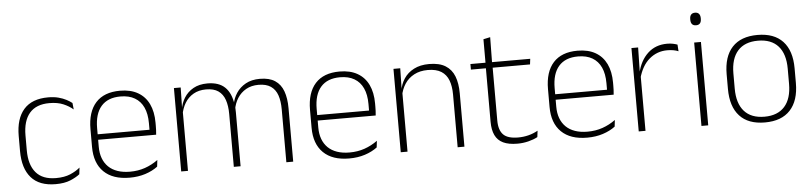

<svg xmlns="http://www.w3.org/2000/svg" viewBox="-42 -881 4720 1116"><g transform="rotate(-5 2318.0 -323.5)"><path d="M245 10Q150 10 102.5 -44.2Q55 -98.5 55 -199.5V-287.5Q55 -388.5 102.5 -442.5Q150 -496.5 245 -496.5Q278.5 -496.5 304.8 -489.5Q331 -482.5 350.5 -472.2Q370 -462 383 -451.5L387 -413.5Q363.5 -434 330 -448.2Q296.5 -462.5 248.5 -462.5Q172 -462.5 133.2 -417.5Q94.5 -372.5 94.5 -287V-200.5Q94.5 -116 133.2 -70.5Q172 -25 250 -25Q299.5 -25 333.5 -39.5Q367.5 -54 391 -74L386.5 -35.5Q366 -19 331.5 -4.5Q297 10 245 10Z M677 10Q579 10 526.5 -41.2Q474 -92.5 474 -187V-290.5Q474 -391.5 522.5 -445Q571 -498.5 664 -498.5Q726 -498.5 768.2 -474.2Q810.5 -450 832.2 -404.8Q854 -359.5 854 -295.5V-278Q854 -265.5 853.5 -252.8Q853 -240 851.5 -225.5H815Q815.5 -245.5 815.5 -263.2Q815.5 -281 815.5 -296Q815.5 -350.5 798.2 -388Q781 -425.5 747.2 -445.2Q713.5 -465 664 -465Q590 -465 551.5 -421Q513 -377 513 -293V-245V-239V-184.5Q513 -147 524 -117.5Q535 -88 556.2 -67.2Q577.5 -46.5 609 -35.5Q640.5 -24.5 682 -24.5Q729 -24.5 769.5 -38.5Q810 -52.5 845.5 -78.5L841 -40Q810.5 -17 768.8 -3.5Q727 10 677 10ZM494 -225.5V-257.5H841.5V-225.5Z M1591.5 0V-308.5Q1591.5 -356.5 1579.8 -391Q1568 -425.5 1541 -444Q1514 -462.5 1469 -462.5Q1427.5 -462.5 1396.5 -445Q1365.5 -427.5 1346.2 -397.2Q1327 -367 1321 -328.5L1309.5 -361.5H1316.5Q1322 -396.5 1342.5 -427.5Q1363 -458.5 1397.2 -477.5Q1431.5 -496.5 1480 -496.5Q1535 -496.5 1568.2 -474.5Q1601.5 -452.5 1616.5 -411.2Q1631.5 -370 1631.5 -312V0ZM978 0V-486.5H1017.5L1015 -362L1017.5 -360.5V0ZM1285 0V-308Q1285 -356.5 1273 -391Q1261 -425.5 1234.5 -444Q1208 -462.5 1163 -462.5Q1120.5 -462.5 1089.2 -444.5Q1058 -426.5 1039.2 -395.2Q1020.5 -364 1014 -324L1002 -356H1013Q1018 -394 1037.8 -426Q1057.5 -458 1091.5 -477.2Q1125.5 -496.5 1174 -496.5Q1240.5 -496.5 1276.2 -462Q1312 -427.5 1321 -359.5Q1323 -348.5 1323.8 -337.5Q1324.5 -326.5 1324.5 -315V0Z M1958 10Q1860 10 1807.5 -41.2Q1755 -92.5 1755 -187V-290.5Q1755 -391.5 1803.5 -445Q1852 -498.5 1945 -498.5Q2007 -498.5 2049.2 -474.2Q2091.5 -450 2113.2 -404.8Q2135 -359.5 2135 -295.5V-278Q2135 -265.5 2134.5 -252.8Q2134 -240 2132.5 -225.5H2096Q2096.5 -245.5 2096.5 -263.2Q2096.5 -281 2096.5 -296Q2096.5 -350.5 2079.2 -388Q2062 -425.5 2028.2 -445.2Q1994.5 -465 1945 -465Q1871 -465 1832.5 -421Q1794 -377 1794 -293V-245V-239V-184.5Q1794 -147 1805 -117.5Q1816 -88 1837.2 -67.2Q1858.5 -46.5 1890 -35.5Q1921.5 -24.5 1963 -24.5Q2010 -24.5 2050.5 -38.5Q2091 -52.5 2126.5 -78.5L2122 -40Q2091.5 -17 2049.8 -3.5Q2008 10 1958 10ZM1775 -225.5V-257.5H2122.5V-225.5Z M2591 0V-308Q2591 -356 2578 -390.5Q2565 -425 2535.5 -443.8Q2506 -462.5 2456.5 -462.5Q2411 -462.5 2377 -444.5Q2343 -426.5 2322.5 -395.2Q2302 -364 2295 -324L2284 -356H2294Q2299.5 -394 2320.5 -426Q2341.5 -458 2378.5 -477.2Q2415.5 -496.5 2467.5 -496.5Q2527 -496.5 2562.8 -474.2Q2598.5 -452 2614.5 -410.8Q2630.5 -369.5 2630.5 -311.5V0ZM2259 0V-486.5H2298.5L2296 -362.5L2298.5 -361V0Z M2939.5 9.5Q2888 9.5 2856.2 -5.8Q2824.5 -21 2809.5 -52.2Q2794.5 -83.5 2794.5 -130.5V-459H2834V-134.5Q2834 -79 2859.8 -52.5Q2885.5 -26 2946.5 -26Q2977 -26 3006.2 -33.2Q3035.5 -40.5 3062 -55.5L3057.5 -18.5Q3034.5 -6 3003.2 1.8Q2972 9.5 2939.5 9.5ZM2707 -443V-475.5H3056L3052 -443ZM2795 -469.5V-612.5L2835 -621L2833 -469.5Z M3346.5 10Q3248.5 10 3196 -41.2Q3143.5 -92.5 3143.5 -187V-290.5Q3143.5 -391.5 3192 -445Q3240.5 -498.5 3333.5 -498.5Q3395.5 -498.5 3437.8 -474.2Q3480 -450 3501.8 -404.8Q3523.5 -359.5 3523.5 -295.5V-278Q3523.5 -265.5 3523 -252.8Q3522.5 -240 3521 -225.5H3484.5Q3485 -245.5 3485 -263.2Q3485 -281 3485 -296Q3485 -350.5 3467.8 -388Q3450.5 -425.5 3416.8 -445.2Q3383 -465 3333.5 -465Q3259.5 -465 3221 -421Q3182.5 -377 3182.5 -293V-245V-239V-184.5Q3182.5 -147 3193.5 -117.5Q3204.5 -88 3225.8 -67.2Q3247 -46.5 3278.5 -35.5Q3310 -24.5 3351.5 -24.5Q3398.5 -24.5 3439 -38.5Q3479.5 -52.5 3515 -78.5L3510.5 -40Q3480 -17 3438.2 -3.5Q3396.5 10 3346.5 10ZM3163.5 -225.5V-257.5H3511V-225.5Z M3684 -305 3671 -334 3681.5 -337.5Q3698 -409.5 3743 -451.5Q3788 -493.5 3856 -493.5Q3875.5 -493.5 3890.5 -490.2Q3905.5 -487 3916 -483L3918.5 -444Q3906 -449.5 3889.5 -452.5Q3873 -455.5 3853.5 -455.5Q3794 -455.5 3749 -417.5Q3704 -379.5 3684 -305ZM3647.5 0V-486.5H3686.5L3683.5 -338L3687 -334.5V0Z M4013.5 0V-486.5H4053V0ZM4033.5 -585.5Q4018 -585.5 4010.2 -594.5Q4002.5 -603.5 4002.5 -620.5V-624.5Q4002.5 -641 4010.2 -650Q4018 -659 4033.5 -659Q4048.5 -659 4056.2 -650Q4064 -641 4064 -624.5V-620.5Q4064 -603 4056.2 -594.2Q4048.5 -585.5 4033.5 -585.5Z M4383.5 12Q4286 12 4235.8 -43Q4185.5 -98 4185.5 -201V-286.5Q4185.5 -389.5 4236 -444Q4286.5 -498.5 4383.5 -498.5Q4480.5 -498.5 4531.2 -444Q4582 -389.5 4582 -286.5V-201Q4582 -98 4531.2 -43Q4480.5 12 4383.5 12ZM4383.5 -21.5Q4460.5 -21.5 4501.2 -67.2Q4542 -113 4542 -199.5V-288Q4542 -374 4501.5 -419.5Q4461 -465 4383.5 -465Q4306 -465 4265.5 -419.5Q4225 -374 4225 -288V-199.5Q4225 -113 4265.5 -67.2Q4306 -21.5 4383.5 -21.5Z"/></g></svg>

Font: Anek Odia Medium ExtraLight
Style: Regular
Weight: 250
Version: Version 1.003